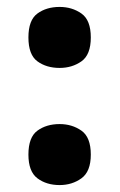

<svg xmlns="http://www.w3.org/2000/svg" viewBox="-20 -525 345 554"><path d="M152 -329Q114 -329 88 -348Q62 -367 62 -417Q62 -467 88 -486Q114 -505 152 -505Q188 -505 215 -486Q242 -467 242 -417Q242 -367 215 -348Q188 -329 152 -329ZM152 9Q114 9 88 -10.5Q62 -30 62 -79Q62 -129 88 -148Q114 -167 152 -167Q188 -167 215 -148Q242 -129 242 -79Q242 -30 215 -10.5Q188 9 152 9Z"/></svg>

Font: Noto Serif Armenian SemiCondensed Black
Style: Regular
Weight: 900
Width: 4
Designer: Monotype Design Team
Foundry: Monotype Imaging Inc.
Version: Version 2.008; ttfautohint (v1.8.4.7-5d5b)